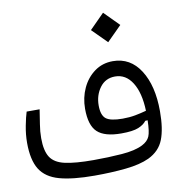

<svg xmlns="http://www.w3.org/2000/svg" viewBox="-77 -734 739 805"><g transform="rotate(-10 293.0 -331.5)"><path d="M261.7 2Q168.5 2 112.3 -13.7Q56.2 -29.3 31.2 -69.3Q6.3 -109.4 6.3 -182.6Q6.3 -217.8 13.4 -254.4Q20.5 -291 27.3 -312H82.5Q77.1 -278.3 72.8 -249.5Q67.9 -220.2 67.9 -191.4Q67.9 -137.7 85.7 -110.1Q103.5 -82.5 147.2 -72.8Q190.9 -63 268.1 -63Q331.5 -63 389.2 -67.4Q446.8 -71.8 479 -88.4Q502.9 -100.6 511.2 -119.9Q519.5 -139.2 520.5 -188L510.3 -187.5Q499.5 -172.4 475.8 -162.6Q452.1 -152.8 402.8 -152.8Q332 -152.8 301.3 -181.4Q270.5 -210 270.5 -280.8Q270.5 -328.1 289.1 -368.2Q307.6 -408.2 341.3 -432.9Q375 -457.5 419.4 -457.5Q493.7 -457.5 535.9 -391.4Q578.1 -325.2 578.1 -216.8Q578.1 -141.6 560.5 -96.7Q543 -51.8 495.1 -28.8Q456.5 -10.7 395.5 -4.4Q334.5 2 261.7 2ZM520.5 -228.5Q518.1 -305.2 490.7 -348.9Q463.4 -392.6 417.5 -392.6Q376.5 -392.6 352.8 -360.4Q329.1 -328.1 329.1 -284.7Q329.1 -243.2 348.1 -228Q367.2 -212.9 418.9 -212.9Q447.8 -212.9 472.7 -217.5Q497.6 -222.2 520.5 -228.5ZM414.6 -539.1 352.1 -601.6 414.6 -664.6 477.1 -601.6Z"/></g></svg>

Font: CaskaydiaCove NFP Light
Style: Regular
Weight: 300
Designer: Aaron Bell
Foundry: Saja Typeworks
Version: Version 2111.001; VTT 6.35;Nerd Fonts 3.1.1